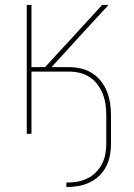

<svg xmlns="http://www.w3.org/2000/svg" viewBox="-20 -540 540 775"><path d="M248 215V197Q270 197 291 193.5Q312 190 331 181Q350 172 365.5 157Q381 142 391 123Q401 104 405 83Q409 62 409 41V-74Q409 -96 406 -118Q403 -140 395 -160.5Q387 -181 373.5 -199Q360 -217 341.5 -229Q323 -241 301.5 -246Q280 -251 258 -251H107V0H88V-520H107V-269H162L309 -429L392 -520H418Q360 -457 302.5 -394.5Q245 -332 188 -269H258Q282 -269 306.5 -263.5Q331 -258 351.5 -245Q372 -232 387.5 -212.5Q403 -193 412 -170Q421 -147 424.5 -123Q428 -99 428 -74V41Q428 65 423.5 88.5Q419 112 408 133Q397 154 379.5 170.5Q362 187 340.5 197Q319 207 295.5 211Q272 215 248 215Z"/></svg>

Font: Iosevka Curly Thin
Style: Regular
Weight: 100
Monospace: yes
Designer: Belleve Invis
Foundry: Belleve Invis
Version: Version 22.1.2; ttfautohint (v1.8.4)